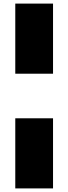

<svg xmlns="http://www.w3.org/2000/svg" viewBox="-20 -828 380 1068"><path d="M65 -418V-808H275V-418ZM65 220V-170H275V220Z"/></svg>

Font: Encode Sans Expanded Expanded Black
Style: Regular
Weight: 900
Width: 7
Designer: Multiple Designers
Foundry: Impallari Type
Version: Version 3.000; ttfautohint (v1.8.3) -l 8 -r 50 -G 200 -x 14 